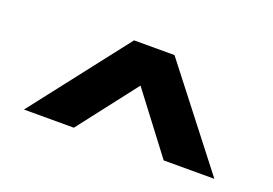

<svg xmlns="http://www.w3.org/2000/svg" viewBox="-64 -899 1004 705"><g transform="rotate(20 438.5 -546.5)"><path d="M66 -358 359 -735H517L810 -358H612L375 -670L503 -671L261 -358Z"/></g></svg>

Font: Lexend Zetta ExtraBold
Style: Regular
Weight: 800
Designer: Bonnie Shaver-Troup, Thomas Jockin
Foundry: Lexend
Version: Version 1.007